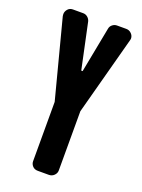

<svg xmlns="http://www.w3.org/2000/svg" viewBox="-149 -859 688 928"><g transform="rotate(20 195.0 -395.5)"><path d="M335 -791Q350 -791 361 -780Q372 -769 372 -755Q372 -751 370 -744L262 -341V-36Q262 -22 251 -11Q240 0 224 0H167Q150 0 140 -11Q130 -22 130 -36V-341L25 -744Q24 -748 24 -754Q24 -768 34 -779.5Q44 -791 60 -791H113Q126 -791 136 -782.5Q146 -774 149 -762L199 -527H206L251 -761Q253 -774 263.5 -782.5Q274 -791 287 -791Z"/></g></svg>

Font: H.H. Samuel
Style: Regular
Weight: 900
Width: 1
Designer: deFharo
Foundry: deFharo
Version: Version 1.009